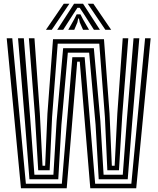

<svg xmlns="http://www.w3.org/2000/svg" viewBox="-20 -1004 840 1024"><path d="M91.8 0 15.8 -800H45.5L118 -24H309.8L365.8 -699H431.5L487.5 -24H680.5L753.8 -800H783.5L706.5 0H461.5L405.5 -675H391.8L335.8 0ZM137 -48 113 -354.8 76.2 -800H107L141.2 -370.8L163.5 -72H264.8L282 -359.5L316.8 -747H480.5L515.2 -359.5L532.5 -72H634.8L657 -370.8L692.2 -800H723L685.2 -354.8L661.2 -48H506.5L489.8 -338L455.5 -723H341.8L307.5 -338L290.8 -48ZM183.8 -96 166.5 -385.8 134 -800H163.8L192.5 -398.8L206.8 -120H220.8L233 -397.8L262.8 -795H534.5L564.2 -397.8L576.5 -120H591.5L605.8 -398.8L634.5 -800H664.2L631.8 -385.8L614.5 -96H552.5L539.5 -379.5L509.5 -771H287.8L257.8 -379.5L244.8 -96ZM225 -845 320 -984H350L256 -845ZM285 -845 375 -984H423L513 -845H481L429.2 -926L405 -962.5H393L368.8 -925.8L317 -845ZM344 -845 375.5 -900.8 389 -927.5H409L422.8 -900.8L455 -845H423L405.5 -884.5L401 -905.2H397L392.8 -884.5L376 -845ZM542 -845 448 -984H478L573 -845Z"/></svg>

Font: Big Shoulders Inline Display Thin Black
Style: Regular
Weight: 900
Version: Version 2.002